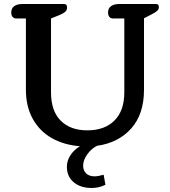

<svg xmlns="http://www.w3.org/2000/svg" viewBox="-20 -715 847 956"><path d="M313 115Q313 86 330 59Q347 32 378 13Q299 7 238.5 -27Q178 -61 143.5 -122.5Q109 -184 109 -268V-623H61Q49 -623 42.5 -631Q36 -639 36 -653Q36 -674 51 -684.5Q66 -695 91 -695H297Q307 -695 310.5 -690.5Q314 -686 314 -678Q314 -665 305.5 -657Q297 -649 276 -640L234 -623V-255Q234 -163 282 -114.5Q330 -66 415 -66Q501 -66 550 -115Q599 -164 599 -255V-623H543Q531 -623 524.5 -631Q518 -639 518 -653Q518 -674 533 -684.5Q548 -695 573 -695H755Q764 -695 767.5 -691.5Q771 -688 771 -679Q771 -669 762.5 -661Q754 -653 736 -644L697 -624V-268Q697 -147 633.5 -75.5Q570 -4 463 11Q435 25 414.5 53.5Q394 82 394 110Q394 134 409 148.5Q424 163 451 163Q468 163 496 155L505 205Q473 221 437 221Q381 221 347 192.5Q313 164 313 115Z"/></svg>

Font: MaitreeSemiBold
Style: Regular
Weight: 600
Designer: CadsonDemak Team
Foundry: CadsonDemak
Version: Version 1.000